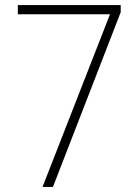

<svg xmlns="http://www.w3.org/2000/svg" viewBox="-20 -734 548 754"><path d="M147 0H188L454 -686V-714H50V-678H412Z"/></svg>

Font: Noto Sans SemiCondensed ExtraLight
Style: Regular
Weight: 200
Width: 4
Designer: Monotype Design Team
Foundry: Monotype Imaging Inc.
Version: Version 2.013